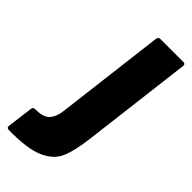

<svg xmlns="http://www.w3.org/2000/svg" viewBox="-340 -560 805 805"><g transform="rotate(45 63.0 -157.5)"><path d="M-107 190 -92 73Q-91 66 -86.5 64Q-82 62 -73 62Q-31 62 -12.5 42.5Q6 23 11 -15L71 -505Q72 -510 75.5 -513.5Q79 -517 84 -517H222Q227 -517 230 -513.5Q233 -510 232 -505L172 -15Q162 68 143 112Q124 156 69 180Q14 204 -97 202Q-102 202 -105 198.5Q-108 195 -107 190Z"/></g></svg>

Font: Barlow Condensed ExtraBold
Style: Italic
Weight: 800
Width: 3
Italic angle: -7°
Designer: Jeremy Tribby
Foundry: Tribby Type
Version: Version 1.408